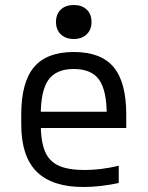

<svg xmlns="http://www.w3.org/2000/svg" viewBox="-20 -738 590 768"><path d="M314 10Q188 10 126.5 -51.5Q65 -113 65 -240V-280Q65 -409 116 -469.5Q167 -530 275 -530Q384 -530 434.5 -469.5Q485 -409 485 -280V-226H107V-291H428L407 -268V-277Q407 -376 376.5 -419Q346 -462 275 -462Q205 -462 174 -419Q143 -376 143 -277V-243Q143 -174 159.5 -133.5Q176 -93 214.5 -75.5Q253 -58 318 -58Q349 -58 383 -62Q417 -66 455 -75V-6Q423 1 386 5.5Q349 10 314 10ZM275 -582Q243 -582 223.5 -600.5Q204 -619 204 -650Q204 -682 223.5 -700Q243 -718 275 -718Q307 -718 326.5 -700Q346 -682 346 -650Q346 -619 326.5 -600.5Q307 -582 275 -582Z"/></svg>

Font: M PLUS Code Latin SemiExpanded
Style: Regular
Weight: 400
Width: 6
Designer: Coji Morishita
Foundry: UNDERFOREST DESIGN
Version: Version 1.002; ttfautohint (v1.8.3)